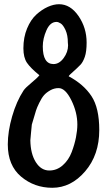

<svg xmlns="http://www.w3.org/2000/svg" viewBox="-20 -868 509 911"><path d="M228 23Q143 23 80 -30Q17 -83 17 -183Q17 -244 37.5 -315.5Q58 -387 92 -439Q101 -452 129.5 -475.5Q158 -499 167 -511Q125 -545 108 -570Q91 -595 91 -639Q91 -691 108.5 -733Q126 -775 152.5 -799Q179 -823 207 -835.5Q235 -848 260 -848Q314 -848 352.5 -792Q391 -736 391 -666Q391 -623 382.5 -598.5Q374 -574 362.5 -561.5Q351 -549 313 -515Q306 -508 306 -506Q377 -468 414 -412Q451 -356 451 -251Q451 -133 384 -55Q317 23 228 23ZM234 -564Q261 -564 282 -592.5Q303 -621 303 -653Q303 -655 302.5 -659Q302 -663 302 -665Q302 -701 291 -725Q280 -749 268.5 -756.5Q257 -764 248 -764Q218 -764 200.5 -724.5Q183 -685 183 -648Q183 -564 234 -564ZM214 -59Q250 -59 278 -84Q306 -109 320 -146Q334 -183 340.5 -216.5Q347 -250 347 -277Q347 -335 318.5 -392.5Q290 -450 258 -450Q237 -450 218.5 -439.5Q200 -429 189 -416.5Q178 -404 166.5 -380.5Q155 -357 151 -344Q147 -331 139.5 -305.5Q132 -280 131 -277Q129 -262 127 -236Q125 -210 124 -202Q125 -138 150 -98.5Q175 -59 214 -59Z"/></svg>

Font: Because We Connect
Style: Regular
Weight: 400
Designer: Liz Wetzel, Aaron Williamson, Russ McMullin
Foundry: Red Hat
Version: Version 1.000